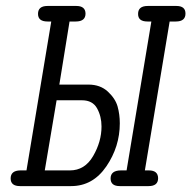

<svg xmlns="http://www.w3.org/2000/svg" viewBox="-20 -631 649 651"><path d="M16.1 -25.9Q16.1 -52.7 48.8 -53.2H69.8L153.8 -558.1H141.1Q108.9 -558.1 108.9 -584Q108.9 -610.8 141.1 -610.8H238.8Q269.5 -610.8 270 -585Q270 -558.1 236.8 -558.1H215.8L181.2 -344.2H279.8Q319.8 -344.2 345.5 -320.6Q371.1 -296.9 378.7 -270Q386.2 -243.2 386.2 -212.9Q386.2 -133.8 340.6 -66.9Q294.9 0 221.2 0H47.9Q16.1 0 16.1 -25.9ZM131.8 -53.2H216.8Q267.6 -53.2 295.9 -102.1Q324.2 -150.9 324.2 -202.1Q324.2 -236.3 309.1 -263.7Q293.9 -291 257.8 -291H171.9ZM355 -25.9Q355 -52.7 389.2 -53.2H409.2L493.2 -558.1H480Q447.8 -558.1 448.2 -584Q448.2 -610.8 481 -610.8H578.1Q608.9 -610.8 608.9 -585Q608.9 -558.1 576.2 -558.1H555.2L471.2 -53.2H484.9Q515.6 -53.2 516.1 -26.9Q516.1 0 483.9 0H386.2Q355 0 355 -25.9Z"/></svg>

Font: CMU Typewriter Text
Style: LightOblique
Weight: 200
Italic angle: -9.46001°
Version: Version 0.7.0